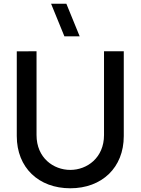

<svg xmlns="http://www.w3.org/2000/svg" viewBox="-20 -995 754 1030"><path d="M407.5 -800 336 -975H254L325.5 -800ZM357 15C526.5 15 644 -95.5 644 -265V-720H538V-270.5C538 -149 447.5 -83.5 357 -83.5C267.5 -83.5 176 -147.5 176 -270.5V-720L70 -719.5V-265C70 -95.5 187.5 15 357 15Z"/></svg>

Font: Manrope SemiBold
Style: Regular
Weight: 600
Designer: Mikhail Sharanda
Foundry: Mikhail Sharanda
Version: Version 4.505